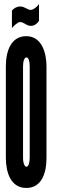

<svg xmlns="http://www.w3.org/2000/svg" viewBox="-20 -922 282 950"><path d="M39 -783C44 -790 67 -813 79 -813C99 -813 110 -794 133 -794C151 -794 165 -806 173 -819V-902C167 -892 146 -873 133 -873C114 -873 103 -890 80 -890C65 -890 48 -882 39 -869ZM210 -594C210 -654 190 -743 110 -743C35 -743 9 -670 9 -594V-141C9 -71 32 8 110 8C186 8 210 -65 210 -141ZM127 -141C127 -118 121 -97 111 -97C102 -97 94 -114 94 -141V-594C94 -618 100 -638 111 -638C122 -638 127 -617 127 -594Z"/></svg>

Font: League Gothic Condensed
Style: Regular
Weight: 400
Width: 3
Designer: Tyler Finck
Foundry: The League of Moveable Type
Version: Version 1.001;PS 001.001;hotconv 1.0.56;makeotf.lib2.0.21325